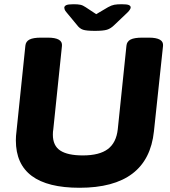

<svg xmlns="http://www.w3.org/2000/svg" viewBox="-20 -880 806 908"><path d="M356 8Q55 8 55 -216Q55 -237 58 -259L100 -664Q102 -684 119.5 -693Q137 -702 174 -702H206Q277 -702 273 -663L232 -268Q230 -258 230 -243Q230 -191 265 -168Q300 -145 372 -145Q450 -145 490 -175Q530 -205 537 -269L578 -664Q580 -684 597.5 -693Q615 -702 653 -702H684Q755 -702 751 -663L708 -259Q680 8 356 8ZM556 -860Q581 -860 589.5 -856Q598 -852 598 -845Q598 -836 583 -821L521 -762Q504 -745 486 -739.5Q468 -734 429 -734Q389 -734 372.5 -739.5Q356 -745 343 -763L295 -821Q288 -829 286 -834.5Q284 -840 284 -843Q284 -851 293 -855.5Q302 -860 328 -860Q348 -860 360 -857.5Q372 -855 385 -846L435 -813L491 -846Q507 -855 520.5 -857.5Q534 -860 556 -860Z"/></svg>

Font: Asap Semi Expanded Semi Expanded ExtraBold
Style: Italic
Weight: 800
Width: 6
Italic angle: -6°
Designer: Pablo Cosgaya
Foundry: Omnibus-Type
Version: Version 3.001; ttfautohint (v1.8.4.7-5d5b)